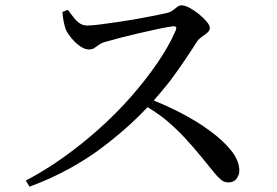

<svg xmlns="http://www.w3.org/2000/svg" viewBox="-20 -713 1040 722"><path d="M77 -34Q148 -71 217.5 -120.5Q287 -170 351.5 -227.5Q416 -285 471.5 -348Q527 -411 571 -475Q615 -539 641 -599Q644 -607 642 -611Q639 -615 629 -614Q606 -611 571.5 -603.5Q537 -596 500 -587.5Q463 -579 430.5 -570.5Q398 -562 378 -556Q362 -552 352.5 -545Q343 -538 335 -532.5Q327 -527 314 -527Q298 -527 280 -540Q262 -553 247.5 -571Q233 -589 227 -603Q223 -615 219.5 -631.5Q216 -648 215 -668L235 -676L255 -650Q265 -636 278 -626.5Q291 -617 308 -617Q326 -617 356.5 -621Q387 -625 424.5 -630.5Q462 -636 498.5 -642.5Q535 -649 565 -655Q595 -661 611 -665Q622 -668 630.5 -674.5Q639 -681 646.5 -687Q654 -693 663 -693Q675 -693 693 -683.5Q711 -674 728 -660Q745 -646 757 -632Q769 -618 769 -608Q769 -598 759.5 -590Q750 -582 739 -574.5Q728 -567 721 -557Q704 -530 677.5 -490.5Q651 -451 619 -408Q590 -371 558 -335Q608 -315 657 -290Q719 -258 769.5 -221Q820 -184 850 -146Q880 -108 880 -71Q880 -55 869.5 -41Q859 -27 839 -27Q823 -27 810.5 -37.5Q798 -48 782.5 -67.5Q767 -87 743 -116Q710 -157 676.5 -193Q643 -229 604 -262Q573 -287 535 -310Q506 -279 469 -245Q423 -203 366.5 -160Q310 -117 241 -79Q172 -41 91 -11Z"/></svg>

Font: Noto Serif HK ExtraLight Medium
Style: Regular
Weight: 500
Version: Version 2.002-H1;hotconv 1.1.0;makeotfexe 2.6.0